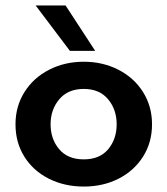

<svg xmlns="http://www.w3.org/2000/svg" viewBox="-20 -678 615 706"><path d="M37 -221Q37 -287 70 -339.5Q103 -392 160.5 -421.5Q218 -451 288 -451Q358 -451 415.5 -421.5Q473 -392 506 -339.5Q539 -287 539 -221Q539 -154 506 -102Q473 -50 416 -21Q359 8 288 8Q217 8 159.5 -21Q102 -50 69.5 -102Q37 -154 37 -221ZM288 -92Q347 -92 378 -129.5Q409 -167 409 -221Q409 -275 377.5 -313Q346 -351 288 -351Q230 -351 198 -313Q166 -275 166 -221Q166 -167 197.5 -129.5Q229 -92 288 -92ZM111 -658H221L330 -491H237Z"/></svg>

Font: Teachers SemiBold
Style: Regular
Weight: 600
Designer: Alfredo Marco Pradil & Chank Diesel
Version: Version 0.009